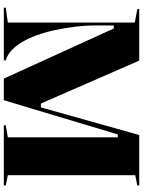

<svg xmlns="http://www.w3.org/2000/svg" viewBox="108 -856 748 1004"><g transform="rotate(90 482.0 -354.0)"><path d="M20 0V-10L98 -21V-685L27 -698V-708H297L530 -174L513 -194H548L536 -174L686 -708H950V-698L896 -687V-21L950 -10V0H635V-10L698 -21V-596H683L504 0H391L129 -575H113V-472Q113 -429 119.5 -373.5Q126 -318 139 -259.5Q152 -201 173.5 -148.5Q195 -96 225.5 -59Q256 -22 296 -10V0Z"/></g></svg>

Font: Kalnia SemiBold
Style: Regular
Weight: 600
Designer: Frida Medrano
Foundry: Frida Medrano
Version: Version 1.105